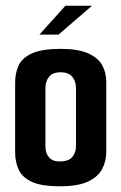

<svg xmlns="http://www.w3.org/2000/svg" viewBox="-20 -647 425 672"><path d="M190 5Q124 5 90.5 -11Q57 -27 45 -54Q33 -81 33 -113V-358Q33 -391 45 -417.5Q57 -444 91.5 -460Q126 -476 193 -476Q253 -476 288 -460.5Q323 -445 337.5 -419Q352 -393 352 -360V-117Q352 -82 337 -54.5Q322 -27 287 -11Q252 5 190 5ZM189 -82Q220 -82 233 -97.5Q246 -113 246 -136V-340Q246 -361 233.5 -377.5Q221 -394 192 -394Q164 -394 151.5 -378Q139 -362 139 -340V-133Q139 -112 151 -97Q163 -82 189 -82ZM118 -526 209 -627H302L185 -526Z"/></svg>

Font: Smooch Sans
Style: Bold
Weight: 700
Designer: Robert E. Leuschke
Foundry: Robert E. Leuschke
Version: Version 1.010